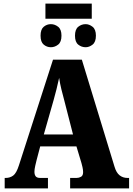

<svg xmlns="http://www.w3.org/2000/svg" viewBox="-20 -1045 736 1065"><path d="M232 -941V-1025H489V-941ZM262 -783Q240 -783 222.5 -797.5Q205 -812 205 -847Q205 -882 222.5 -896.5Q240 -911 262 -911Q284 -911 302.5 -896.5Q321 -882 321 -847Q321 -812 302.5 -797.5Q284 -783 262 -783ZM455 -783Q432 -783 414 -797.5Q396 -812 396 -847Q396 -882 414 -896.5Q432 -911 455 -911Q475 -911 493.5 -896.5Q512 -882 512 -847Q512 -812 493.5 -797.5Q475 -783 455 -783ZM6 0V-58H12Q35 -58 53 -71Q71 -84 85 -128L274 -714H434L615 -121Q625 -87 643.5 -72.5Q662 -58 687 -58H696V0H369V-58H405Q418 -58 429.5 -64.5Q441 -71 441 -90Q441 -103 437.5 -118Q434 -133 432 -140L404 -233H203L183 -157Q180 -145 175.5 -125.5Q171 -106 171 -92Q171 -76 178 -67Q185 -58 203 -58H246V0ZM223 -299H385L336 -490Q328 -519 320.5 -549.5Q313 -580 308 -613Q301 -581 293.5 -550.5Q286 -520 278 -492Z"/></svg>

Font: Noto Serif Condensed Black
Style: Regular
Weight: 900
Width: 3
Designer: Monotype Design Team
Foundry: Monotype Imaging Inc.
Version: Version 2.015; ttfautohint (v1.8.4.7-5d5b)